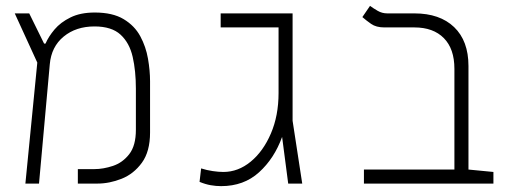

<svg xmlns="http://www.w3.org/2000/svg" viewBox="-20 -632 1798 661"><path d="M67.4 0 108.4 -416.5 30.8 -585.9H80.6L131.8 -481.9H136.7Q147 -505.9 167.7 -530.5Q188.5 -555.2 222.7 -572Q256.8 -588.9 306.2 -588.9Q367.7 -588.9 405.5 -566.2Q443.4 -543.5 462.9 -507.3Q482.4 -471.2 489.5 -429.9Q496.6 -388.7 496.6 -352.1V-175.8Q496.6 -110.4 468.5 -71.8Q440.4 -33.2 398.7 -16.6Q356.9 0 315.4 0H248V-49.8H305.2Q335.4 -49.8 368.7 -60.8Q401.9 -71.8 424.8 -101.1Q447.8 -130.4 447.8 -185.1V-327.1Q447.8 -387.7 436.8 -436Q425.8 -484.4 395 -512.7Q364.3 -541 305.2 -541Q241.7 -541 199.2 -506.1Q156.7 -471.2 151.4 -410.6L114.3 0Z M741.2 8.8Q723.6 8.8 705.3 5.6Q687 2.4 667 -5.9L672.4 -52.2Q692.4 -45.9 712.4 -43Q732.4 -40 749 -40Q799.8 -40 843 -75.4Q886.2 -110.8 912.6 -172.4Q939 -233.9 939 -311.5V-537.6H739.7V-585.9H987.3V-216.3L1020.5 0H972.2L951.2 -160.6Q924.3 -86.4 871.8 -38.8Q819.3 8.8 741.2 8.8Z M1678.7 -40V0H1232.9V-48.3H1544.4V-395Q1544.4 -463.9 1508.1 -500.7Q1471.7 -537.6 1406.7 -537.6H1303.2Q1274.9 -537.6 1257.6 -549.8Q1240.2 -562 1227.5 -573.2L1253.9 -611.8Q1265.1 -603.5 1280.3 -594.7Q1295.4 -585.9 1313.5 -585.9H1406.7Q1494.1 -585.9 1543.5 -538.6Q1592.8 -491.2 1592.8 -404.8V-48.3Z"/></svg>

Font: Cascadia Code NF ExtraLight
Style: Regular
Weight: 200
Monospace: yes
Designer: Aaron Bell
Foundry: Saja Typeworks
Version: Version 2404.023; ttfautohint (v1.8.4)